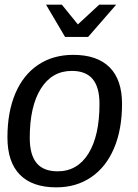

<svg xmlns="http://www.w3.org/2000/svg" viewBox="-20 -796 595 826"><path d="M12 -205Q12 -314 46 -394Q80 -474 144 -517Q208 -560 295 -560Q398 -560 451.5 -506.5Q505 -453 505 -349Q505 -239 470.5 -158Q436 -77 372 -33.5Q308 10 222 10Q119 10 65.5 -44.5Q12 -99 12 -205ZM408 -349Q408 -421 378.5 -456Q349 -491 289 -491Q204 -491 156 -415Q108 -339 108 -203Q108 -130 137.5 -94.5Q167 -59 228 -59Q313 -59 360.5 -135.5Q408 -212 408 -349ZM178 -776H246L315 -691L407 -776H480L359 -637H260Z"/></svg>

Font: Krub Medium
Style: Italic
Weight: 500
Italic angle: -8°
Designer: Ekaluck Peanpanawate
Foundry: Cadson Demak Co.,Ltd.
Version: Version 1.000; ttfautohint (v1.6)